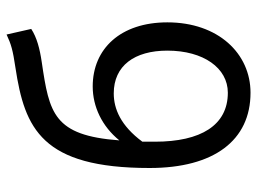

<svg xmlns="http://www.w3.org/2000/svg" viewBox="-119 -651 782 584"><g transform="rotate(-90 272.0 -359.0)"><path d="M133 -279C133 -292 133 -305 133 -317C182 -383 233 -404 280 -404C364 -404 410 -341 410 -241C410 -131 357 -57 282 -57C183 -57 133 -139 133 -279ZM282 12C401 12 496 -86 496 -241C496 -383 416 -468 301 -468C240 -468 180 -440 137 -387C152 -587 219 -600 375 -623C416 -629 450 -638 476 -655L459 -730C429 -716 412 -711 358 -703C173 -675 53 -623 53 -295C53 -99 137 12 282 12Z"/></g></svg>

Font: DAIFUKU Sans
Style: Regular
Weight: 400
Designer: Original font ‘Source Han Sans JP’ : Paul D. Hunt
Foundry: Daifuku
Version: Version 1.000